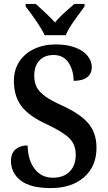

<svg xmlns="http://www.w3.org/2000/svg" viewBox="-20 -951 553 981"><path d="M36 -129Q36 -168 59.5 -188Q83 -208 121 -208Q123 -132 157.5 -87.5Q192 -43 250 -43Q305 -43 336 -74.5Q367 -106 367 -160Q367 -213 333.5 -245.5Q300 -278 219 -316Q129 -357 90 -408Q51 -459 51 -537Q51 -594 78.5 -636Q106 -678 154.5 -701Q203 -724 264 -724Q323 -724 365 -708Q407 -692 428 -665Q449 -638 449 -608Q449 -575 425.5 -556.5Q402 -538 356 -538Q356 -592 330 -631Q304 -670 254 -670Q208 -670 181.5 -642Q155 -614 155 -565Q155 -530 167.5 -505.5Q180 -481 211.5 -458.5Q243 -436 301 -410Q392 -368 432.5 -319.5Q473 -271 473 -196Q473 -101 409.5 -45.5Q346 10 239 10Q135 10 85.5 -29Q36 -68 36 -129ZM111 -918V-931H163Q236 -865 261 -836Q284 -864 319 -895Q354 -926 360 -931H412V-918Q372 -864 350 -832Q328 -800 316 -771H208Q187 -819 111 -918Z"/></svg>

Font: Noto Serif NarrowSemiBold
Style: Regular
Weight: 600
Width: 4
Designer: Monotype Design Team
Foundry: Monotype Imaging Inc.
Version: Version 1.001